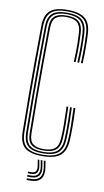

<svg xmlns="http://www.w3.org/2000/svg" viewBox="-103 -851 569 1049"><g transform="rotate(10 181.5 -327.0)"><path d="M184.5 6.2Q117.2 6.2 87.8 -19.5Q58.2 -45.2 57.2 -104.8Q55.8 -214.8 55.2 -308.2Q54.8 -401.8 55.2 -494.2Q55.8 -586.8 57.2 -693.8Q58 -753 87.4 -778.8Q116.8 -804.5 183.5 -804.5Q249.2 -804.5 280.8 -779.6Q312.2 -754.8 315.2 -693.5Q316.5 -671.2 316.9 -651.2Q317.2 -631.2 317.2 -612.1Q317.2 -593 316.8 -573.2Q316.2 -553.5 315.2 -531.2H305.5Q306.8 -558.5 307.2 -584.4Q307.8 -610.2 307.4 -637Q307 -663.8 305.5 -693.2Q302.8 -750.2 273.4 -773.4Q244 -796.5 183.5 -796.5Q122.2 -796.5 95 -772.6Q67.8 -748.8 67 -693.5Q65.8 -591 65.1 -497.5Q64.5 -404 65 -308.5Q65.5 -213 67 -104.8Q67.8 -48.5 95.8 -25Q123.8 -1.5 184.5 -1.5Q247 -1.5 276.8 -25Q306.5 -48.5 309.5 -104.8Q311.8 -146 311.2 -185.5Q310.8 -225 308.5 -283.5H318.2Q320.8 -221 321 -182.1Q321.2 -143.2 319.2 -104.8Q316.2 -45.5 285.1 -19.6Q254 6.2 184.5 6.2ZM184.5 -9.2Q127.8 -9.2 102.8 -31.5Q77.8 -53.8 76.8 -104.8Q75.2 -214.2 74.8 -307.8Q74.2 -401.2 74.9 -493.9Q75.5 -586.5 76.8 -693.5Q77.5 -744.8 102.5 -766.9Q127.5 -789 183.5 -789Q242.8 -789 268 -766Q293.2 -743 295.8 -692.5Q296.8 -670.5 297.2 -650.9Q297.8 -631.2 297.8 -612.5Q297.8 -593.8 297.2 -573.9Q296.8 -554 295.5 -531.2H285.8Q287.5 -564.2 287.9 -590.5Q288.2 -616.8 287.8 -641Q287.2 -665.2 286 -692.5Q283.8 -739 260.5 -760Q237.2 -781 183.5 -781Q134 -781 110.6 -761.4Q87.2 -741.8 86.5 -693.5Q85.5 -604.2 84.8 -511.9Q84 -419.5 84.4 -319.1Q84.8 -218.8 86.5 -104.8Q87.5 -56.8 110.9 -37Q134.2 -17.2 184.5 -17.2Q239.5 -17.2 263.5 -38.1Q287.5 -59 290 -105.8Q291.2 -132.8 291.5 -158.8Q291.8 -184.8 291.1 -214.6Q290.5 -244.5 289 -283.5H298.8Q300.8 -235.8 301.1 -204.9Q301.5 -174 301.1 -151.4Q300.8 -128.8 299.8 -105.8Q297.2 -56.2 271.9 -32.8Q246.5 -9.2 184.5 -9.2ZM184.5 -25Q140.8 -25 118.9 -42.5Q97 -60 96.5 -104.8Q95.2 -202.2 94.6 -299.5Q94 -396.8 94.5 -495.1Q95 -593.5 96.5 -693.5Q97 -738.2 118.6 -755.8Q140.2 -773.2 183.5 -773.2Q230.8 -773.2 252.2 -754.2Q273.8 -735.2 276 -691.5Q277.5 -662.5 278 -637Q278.5 -611.5 278 -586Q277.5 -560.5 276 -531.2H266.2Q267.5 -557.8 268.1 -583.6Q268.8 -609.5 268.4 -636.1Q268 -662.8 266.2 -691.5Q264.2 -731.5 244.6 -748.4Q225 -765.2 183.5 -765.2Q146.5 -765.2 126.6 -749.9Q106.8 -734.5 106.2 -692.5Q105 -599.8 104.2 -503.4Q103.5 -407 104 -307.5Q104.5 -208 106.2 -105.8Q106.8 -63.8 127 -48.2Q147.2 -32.8 184.5 -32.8Q226.5 -32.8 247.4 -49.4Q268.2 -66 270.2 -106.8Q272.5 -147.2 272 -186.2Q271.5 -225.2 269.5 -283.5H279.2Q281.2 -225.2 281.8 -186Q282.2 -146.8 280 -106.8Q277.8 -63 255.6 -44Q233.5 -25 184.5 -25ZM198.5 28.8H207.8L213.5 64Q220.2 106 202.8 127.8Q185.2 149.5 144.5 149.5H124V140H144.5Q180.5 140 195.5 120.9Q210.5 101.8 204.5 64ZM164.8 28.8H173.5L179.5 63.2Q183.5 86.8 174.2 99.5Q165 112.2 144.5 112.2H124V103H144.5Q160.5 103 167.1 92.8Q173.8 82.5 170.5 63.2ZM181.5 28.8H190.8L196.5 63.8Q202 96.5 188.8 113.6Q175.5 130.8 144.5 130.8H124V121.5H144.5Q170.8 121.5 181.5 107Q192.2 92.5 187.5 63.8Z"/></g></svg>

Font: Big Shoulders Inline Text Thin ExtraLight
Style: Regular
Weight: 250
Version: Version 2.002